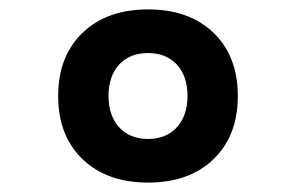

<svg xmlns="http://www.w3.org/2000/svg" viewBox="-20 -723 626 406"><path d="M293 -336.9Q206.1 -336.9 154.5 -386.5Q103 -436 103 -520Q103 -604 154.5 -653.6Q206.1 -703.1 293 -703.1Q380.4 -703.1 431.6 -653.6Q482.9 -604 482.9 -520Q482.9 -436 431.6 -386.5Q380.4 -336.9 293 -336.9ZM293 -429.2Q331.5 -429.2 354 -453.9Q376.5 -478.5 376.5 -520Q376.5 -562 354 -586.4Q331.5 -610.8 293 -610.8Q254.4 -610.8 231.9 -586.4Q209.5 -562 209.5 -520Q209.5 -478.5 231.9 -453.9Q254.4 -429.2 293 -429.2Z"/></svg>

Font: CaskaydiaCove NFP SemiBold
Style: Regular
Weight: 600
Designer: Aaron Bell
Foundry: Saja Typeworks
Version: Version 2111.001; VTT 6.35;Nerd Fonts 3.1.1